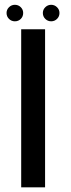

<svg xmlns="http://www.w3.org/2000/svg" viewBox="-20 -800 302 820"><path d="M70.5 0H172.5V-675H70.5ZM43.5 -709Q58.5 -709 68.8 -719.2Q79 -729.5 79 -744.5Q79 -759 68.8 -769.2Q58.5 -779.5 43.5 -779.5Q29 -779.5 18.5 -769.2Q8 -759 8 -744.5Q8 -729.5 18.5 -719.2Q29 -709 43.5 -709ZM198.5 -709Q213 -709 223.5 -719.2Q234 -729.5 234 -744.5Q234 -759 223.5 -769.2Q213 -779.5 198.5 -779.5Q184 -779.5 173.5 -769.2Q163 -759 163 -744.5Q163 -729.5 173.5 -719.2Q184 -709 198.5 -709Z"/></svg>

Font: Anybody UltraCondensed Thin
Style: Regular
Weight: 400
Version: Version 1.111